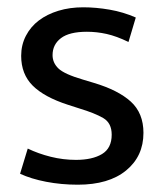

<svg xmlns="http://www.w3.org/2000/svg" viewBox="-20 -497 447 526"><path d="M332 -382Q299 -398 272 -404Q245 -410 218 -410Q170 -410 147 -392.5Q124 -375 124 -346Q124 -325 140 -309.5Q156 -294 207 -279L237 -270Q304 -250 338.5 -218.5Q373 -187 373 -133Q373 -69 325.5 -30Q278 9 193 9Q148 9 106.5 1Q65 -7 35 -21L56 -90Q85 -76 119 -67.5Q153 -59 188 -59Q233 -59 259.5 -75Q286 -91 286 -128Q286 -160 263 -173.5Q240 -187 197 -200L166 -210Q101 -231 69.5 -262.5Q38 -294 38 -344Q38 -374 51 -399Q64 -424 86.5 -441Q109 -458 140 -467.5Q171 -477 208 -477Q243 -477 280.5 -470.5Q318 -464 352 -449Z"/></svg>

Font: Ek Mukta
Style: Regular
Weight: 400
Designer: Girish Dalvi and Yashodeep Gholap
Foundry: Ek Type
Version: Version 2.538;PS 1.001;hotconv 16.6.51;makeotf.lib2.5.65220;